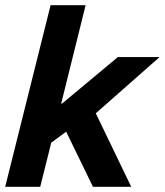

<svg xmlns="http://www.w3.org/2000/svg" viewBox="-20 -720 635 740"><path d="M0 0 175 -700H310L215.8 -320.8H219.2L434.2 -500H595L349.2 -283.3L485.8 0H338.3L235 -212.5L177.5 -170L135 0Z"/></svg>

Font: Funnel Sans
Style: Bold Italic
Weight: 700
Italic angle: -14.036°
Designer: NORD ID, Kristian Moeller
Foundry: Dicotype
Version: Version 1.000